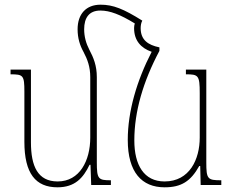

<svg xmlns="http://www.w3.org/2000/svg" viewBox="-20 -789 995 819"><path d="M393 -97V-460C393 -509 379 -543 361 -577C347 -604 339 -633 339 -664C339 -713 360 -744 408 -744C449 -744 493 -727 555 -689C553 -683 552 -676 552 -669C552 -616 581 -584 627 -568C564 -446 525 -315 525 -192C525 -54 585 10 682 10C753 10 793 -15 830 -81H834L836 0H924V-20C865 -20 860 -25 860 -97V-492H773V-472C826 -472 832 -468 832 -392V-202C832 -110 789 -15 682 -15C594 -15 553 -85 553 -190C553 -314 591 -442 660 -572V-587C611 -597 580 -619 580 -669C580 -680 582 -692 587 -701C507 -751 463 -769 409 -769C347 -769 311 -729 311 -664C311 -626 321 -595 336 -568C353 -536 365 -504 365 -460V-202C365 -104 320 -15 226 -15C141 -15 112 -80 112 -182V-492H25V-472C79 -472 84 -468 84 -398V-184C84 -49 132 10 225 10C300 10 335 -30 362 -86H366L369 0H453V-20C399 -20 393 -25 393 -97Z"/></svg>

Font: Noto Serif Armenian SemiCondensed Thin
Style: Regular
Weight: 100
Width: 4
Designer: Monotype Design Team
Foundry: Monotype Imaging Inc.
Version: Version 2.008